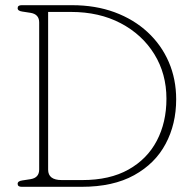

<svg xmlns="http://www.w3.org/2000/svg" viewBox="-20 -720 745 740"><path d="M48 -11.5Q48 -22 65.5 -24.5L98 -29.5Q131 -35 131 -66.5V-633.5Q131 -665 98 -670.5L65.5 -675.5Q48 -678 48 -688.5Q48 -700 63.5 -700H257.5Q348 -700 421.8 -672.8Q495.5 -645.5 548.8 -596.2Q602 -547 630.5 -481Q659 -415 659 -337Q659 -242 618.5 -165.8Q578 -89.5 497 -44.8Q416 0 294.5 0H63.5Q48 0 48 -11.5ZM297.5 -26Q403 -26 475.2 -66.5Q547.5 -107 584.5 -177.8Q621.5 -248.5 621.5 -339.5Q621.5 -435.5 574.8 -511.2Q528 -587 445.2 -630.5Q362.5 -674 253.5 -674H165.5V-66Q165.5 -26 218 -26Z"/></svg>

Font: Fraunces 72pt S100 Thin
Style: Regular
Weight: 100
Version: Version 1.000; ttfautohint (v1.8.3)